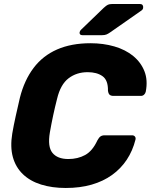

<svg xmlns="http://www.w3.org/2000/svg" viewBox="-20 -925 749 955"><path d="M307 10Q239 10 184.5 -7Q130 -24 94 -58.5Q58 -93 44 -143.5Q30 -194 41 -261Q48 -302 58.5 -349Q69 -396 79 -439Q101 -526 147 -587Q193 -648 264 -679Q335 -710 430 -710Q494 -710 549 -694Q604 -678 642.5 -646.5Q681 -615 698.5 -570.5Q716 -526 705 -469Q703 -460 696.5 -454Q690 -448 681 -448H545Q532 -448 525.5 -453.5Q519 -459 517 -474Q518 -526 490 -546Q462 -566 416 -566Q361 -566 321 -535.5Q281 -505 264 -434Q243 -352 228 -266Q216 -195 241 -164.5Q266 -134 320 -134Q367 -134 403.5 -154Q440 -174 464 -226Q472 -241 480 -246.5Q488 -252 501 -252H637Q646 -252 651 -246Q656 -240 654 -231Q640 -175 610.5 -130.5Q581 -86 537 -54.5Q493 -23 435.5 -6.5Q378 10 307 10ZM390 -750Q374 -750 376 -765Q378 -773 384 -778L496 -886Q509 -898 517 -901.5Q525 -905 537 -905H677Q685 -905 689 -900Q693 -895 692 -887Q692 -879 684 -873L528 -764Q518 -757 509.5 -753.5Q501 -750 487 -750Z"/></svg>

Font: Rubik
Style: Bold Italic
Weight: 700
Italic angle: -12°
Designer: Hubert and Fischer
Foundry: Hubert and Fischer
Version: Version 2.300;gftools[0.9.30]